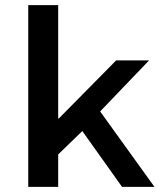

<svg xmlns="http://www.w3.org/2000/svg" viewBox="-20 -726 640 746"><path d="M89.8 0V-706.1H206.1V-265.1L209 -266.1L431.2 -491.2H559.1L369.1 -293L580.1 0H454.1L299.8 -216.8L206.1 -126V0Z"/></svg>

Font: SourceCodePro-Semibold
Style: Regular
Weight: 600
Monospace: yes
Designer: Paul D. Hunt
Foundry: Adobe Systems Incorporated
Version: Version 1.009;PS 1.000;hotconv 1.0.70;makeotf.lib2.5.5900